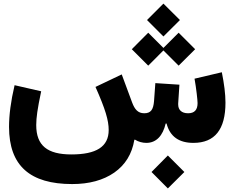

<svg xmlns="http://www.w3.org/2000/svg" viewBox="-20 -803 1312 1079"><path d="M898.4 -598.1 991.2 -690.4 898.4 -782.7 806.2 -690.4ZM813 -434.1 898.4 -519.5 983.9 -434.1 1076.7 -526.4 983.9 -619.1 898.4 -533.7 813 -619.1 720.7 -526.4ZM802.2 0C858.4 0 895 -40 911.1 -108.9H916C935.5 -33.2 988.8 0 1066.9 0C1187 0 1247.1 -75.2 1247.1 -226.1C1247.1 -274.4 1239.7 -332.5 1226.6 -397L1073.2 -360.8C1083 -307.1 1090.3 -239.7 1090.3 -223.6C1090.3 -185.5 1072.8 -166.5 1037.1 -166.5C1000 -166.5 981.4 -186 981.4 -215.8V-222.2L988.3 -327.1L853 -335.9L845.7 -235.4C841.8 -186 827.1 -166.5 790.5 -166.5C754.9 -166.5 736.8 -189 722.7 -226.6L664.1 -384.8L516.6 -314.5C572.3 -189 590.8 -126.5 590.8 -72.3C590.8 22 520.5 64.9 381.3 64.9C246.6 64.9 183.6 15.6 183.6 -100.1C183.6 -120.6 185.5 -144.5 189.5 -172.4C193.4 -200.2 200.7 -239.3 211.4 -290L62 -324.2C40.5 -232.9 30.8 -155.8 30.8 -89.8C30.8 128.4 148.9 231.4 385.7 231.4C481 231.4 560.1 210 622.1 167C684.1 123.5 721.7 62.5 734.9 -16.6L737.8 -18.6C756.8 -6.3 780.8 0 802.2 0ZM923.3 255.9 1016.1 163.6 923.3 70.8 831.5 163.6Z"/></svg>

Font: Estedad ExtraBold
Style: Regular
Weight: 800
Designer: Amin Abedi
Version: Version 7.3